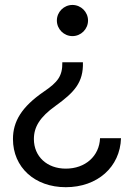

<svg xmlns="http://www.w3.org/2000/svg" viewBox="-20 -573 528 788"><path d="M320.3 -317.4H235.8C236.8 -261.2 217.3 -235.8 159.7 -196.8C68.8 -134.3 33.2 -74.7 33.2 -2.4C33.2 113.8 122.6 195.3 250 195.3C379.9 195.3 473.1 112.3 476.6 -5.9H390.6C387.7 67.9 330.1 119.1 250 119.1C172.9 119.1 119.1 69.3 119.1 -2.4C119.1 -52.2 144 -92.8 207.5 -138.2C284.7 -193.8 322.8 -234.4 320.3 -317.4ZM213.4 -488.8C213.4 -453.6 242.2 -424.8 277.3 -424.8C312.5 -424.8 341.3 -453.6 341.3 -488.8C341.3 -523.9 312.5 -552.7 277.3 -552.7C242.2 -552.7 213.4 -523.9 213.4 -488.8Z"/></svg>

Font: Guggenheim Sans Display
Style: Regular
Weight: 400
Designer: Modified by Tom Baber under direction of Pentagram Design 2023
Foundry: rsms
Version: Version 1.001;Glyphs 3.1.2 (3151)